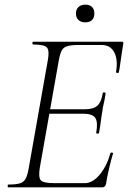

<svg xmlns="http://www.w3.org/2000/svg" viewBox="-20 -804 550 824"><path d="M15 0Q13 0 13 -6Q13 -12 15 -12Q48 -12 65 -17Q82 -22 90 -37Q98 -52 103 -81L185 -544Q193 -587 181.5 -600Q170 -613 122 -613Q119 -613 119 -619Q119 -625 122 -625H503Q511 -625 509 -616Q506 -598 502.5 -575Q499 -552 496 -530Q493 -508 490 -494Q489 -490 483 -491Q477 -492 478 -495Q487 -547 470.5 -579Q454 -611 416 -611H317Q286 -611 269 -606Q252 -601 244.5 -586.5Q237 -572 232 -543L151 -85Q144 -43 155 -30.5Q166 -18 213 -18H344Q377 -18 407.5 -54Q438 -90 454 -147Q455 -150 461 -149Q467 -148 465 -145Q457 -119 448.5 -82.5Q440 -46 435 -15Q432 0 419 0ZM405 -234Q404 -230 398 -230.5Q392 -231 393 -235Q401 -280 389 -298Q377 -316 336 -316H171L174 -335H343Q381 -335 398 -350.5Q415 -366 421 -404Q422 -408 428 -407.5Q434 -407 433 -402Q429 -374 425 -358.5Q421 -343 419 -325Q415 -303 412.5 -281.5Q410 -260 405 -234ZM346 -708Q328 -708 317 -718Q306 -728 306 -746Q306 -764 317 -774Q328 -784 346 -784Q365 -784 375 -774Q385 -764 385 -746Q385 -728 375 -718Q365 -708 346 -708Z"/></svg>

Font: Cormorant Infant Light
Style: Italic
Weight: 300
Italic angle: -10°
Designer: Christian Thalmann (Catharsis Fonts)
Foundry: Catharsis Fonts
Version: Version 4.001